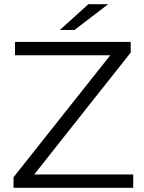

<svg xmlns="http://www.w3.org/2000/svg" viewBox="-20 -901 691 921"><path d="M619 -64V0H45V-51L509 -636H52V-700H607V-649L144 -64ZM404 -881H499L337 -757H267Z"/></svg>

Font: Idrija
Style: Regular
Weight: 400
Designer: Julieta Ulanovsky
Foundry: Julieta Ulanovsky
Version: Version 7.200